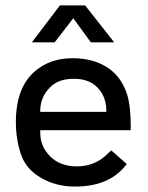

<svg xmlns="http://www.w3.org/2000/svg" viewBox="-20 -688 552 715"><path d="M405.3 -530.3H318.4L252.9 -620.1L183.6 -530.3H98.6L203.1 -668H296.9ZM129.9 -271.5H376V-275.4Q376 -328.1 342.8 -362.3Q310.5 -395.5 252.9 -394.5Q196.3 -394.5 165 -361.3Q129.9 -325.2 129.9 -275.4ZM129.9 -203.1V-193.4Q129.9 -142.6 167 -105.5Q204.1 -68.4 266.6 -68.4Q336.9 -68.4 385.7 -120.1L394.5 -127.9Q437.5 -89.8 452.1 -77.1L447.3 -71.3Q385.7 6.8 258.8 6.8Q187.5 6.8 131.8 -26.4Q76.2 -58.6 57.6 -114.3Q39.1 -169.9 39.1 -233.4Q39.1 -378.9 129.9 -437.5Q180.7 -471.7 252.9 -471.2Q325.2 -470.7 377 -438.5Q428.7 -406.2 451.2 -342.8Q467.8 -296.9 466.8 -203.1Z"/></svg>

Font: BF_TEXT
Style: Regular
Weight: 400
Foundry: EA DICE
Version: Version 1.404